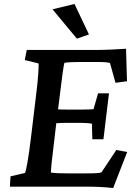

<svg xmlns="http://www.w3.org/2000/svg" viewBox="-20 -942 687 969"><path d="M551 7 622 -175 567 -185 492 -72C477 -68 463 -67 411 -67H322C284 -67 260 -68 237 -71C237 -89 242 -140 250 -201L264 -320C279 -321 295 -322 311 -322H386C413 -322 434 -320 444 -318L446 -239H502L530 -471H475L452 -391C443 -390 421 -389 394 -389H319C304 -389 288 -389 273 -390L285 -486C293 -553 301 -612 305 -625C323 -628 347 -629 377 -629H488C505 -629 519 -628 535 -624L563 -524L621 -532L616 -696C572 -693 512 -690 475 -690H115L105 -639L174 -622C177 -613 173 -546 160 -444L136 -245C124 -146 112 -79 106 -69L33 -52L30 0H421C460 0 509 2 551 7ZM245 -895 368 -747 429 -768 356 -922Z"/></svg>

Font: TPK Tissa Web SemiBold
Style: Italic
Weight: 600
Italic angle: -7°
Designer: Jacques Le Bailly, Suppakit Chalermlarp | Katatrad Co.,Ltd.
Foundry: Jacques Le Bailly, Cadson Demak Co.,Ltd.
Version: Version 5.000;Glyphs 3.1.2 (3151)